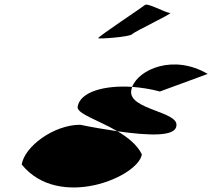

<svg xmlns="http://www.w3.org/2000/svg" viewBox="-20 -956 919 831"><path d="M74 -244C235 -45 579 -190 594 -288C574 -329 533 -362 488 -388C434 -396 380 -405 327 -416C213 -416 86 -322 74 -244ZM316 -494C311 -464 406 -436 488 -388C627 -368 736 -365 743 -409C760 -474 535 -480 548 -564C549 -569 550 -575 552 -580C431 -588 326 -558 316 -494ZM405 -791C404 -786 542 -796 552 -808C562 -820 733 -900 716 -900C697 -900 617 -946 607 -934C595 -924 407 -799 405 -791ZM552 -580C590 -577 632 -571 672 -560L879 -636C731 -723 581 -656 552 -580Z"/></svg>

Font: Ampere
Style: SuExtIta
Weight: 400
Version: Version 1